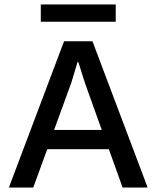

<svg xmlns="http://www.w3.org/2000/svg" viewBox="-20 -846 705 866"><path d="M502 -826V-748H164V-826ZM533 0 471 -173H193L130 0H20L269 -660H397L646 0ZM224 -260H439L363 -472L333 -567H330L302 -474Z"/></svg>

Font: Elaine Sans Medium
Style: Regular
Weight: 500
Designer: Wei Huang
Foundry: Wei Huang
Version: Version 2.001;PS 002.001;hotconv 1.0.88;makeotf.lib2.5.64775